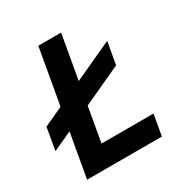

<svg xmlns="http://www.w3.org/2000/svg" viewBox="-161 -820 909 948"><g transform="rotate(-30 293.0 -346.5)"><path d="M0.5 -200.2 22.5 -327.1 494.1 -544.4 471.7 -417.5ZM65.4 0 187.5 -693.4H317.4L195.3 0ZM65.4 0 86.4 -119.1H512.7L491.7 0Z"/></g></svg>

Font: Cascadia Code PL
Style: Italic
Weight: 400
Italic angle: -10°
Monospace: yes
Designer: Aaron Bell
Foundry: Saja Typeworks
Version: Version 2404.023